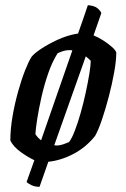

<svg xmlns="http://www.w3.org/2000/svg" viewBox="-20 -628 486 743"><path d="M133 95Q115 95 101.5 88.5Q88 82 83 76L113 -8Q89 -19 60.5 -39.5Q32 -60 20 -84Q20 -128 28.5 -177.5Q37 -227 50 -273.5Q63 -320 77 -355.5Q91 -391 102 -408Q112 -421 139 -439Q166 -457 201.5 -473.5Q237 -490 274 -497Q276 -497 278.5 -497.5Q281 -498 282 -498Q292 -527 302 -555Q312 -583 320 -608Q346 -606 358 -595.5Q370 -585 372 -577L342 -491Q360 -484 379.5 -471.5Q399 -459 413 -446.5Q427 -434 430 -425Q430 -394 422 -349Q414 -304 401.5 -256Q389 -208 375 -166.5Q361 -125 348 -102Q313 -58 264.5 -32.5Q216 -7 167 -2ZM139 -85 260 -433Q256 -434 248 -434Q237 -434 226.5 -431Q216 -428 203 -422Q182 -389 166.5 -344Q151 -299 140.5 -252.5Q130 -206 124 -167.5Q118 -129 117 -109Q124 -97 139 -85ZM190 -66Q194 -65 203 -65Q214 -66 224.5 -69.5Q235 -73 247 -78Q258 -92 269.5 -122Q281 -152 292 -190.5Q303 -229 311.5 -268.5Q320 -308 325.5 -341Q331 -374 331 -393Q323 -401 312 -410Z"/></svg>

Font: Texturina 72pt 72pt SemiBold
Style: Italic
Weight: 600
Italic angle: -11°
Designer: Guillermo Torres Carreño
Foundry: Omnibus-Type
Version: Version 1.002; ttfautohint (v1.8.3)